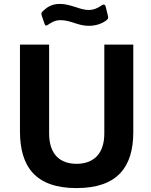

<svg xmlns="http://www.w3.org/2000/svg" viewBox="-20 -951 773 981"><path d="M521 -845C532 -853 534 -859 532 -868L520 -917C517 -929 509 -930 500 -924C483 -912 461 -900 433 -900C388 -900 342 -931 286 -931C245 -931 221 -915 200 -895C189 -886 191 -880 193 -872L207 -831C211 -818 216 -818 226 -825C247 -839 263 -848 290 -848C341 -848 378 -819 434 -819C472 -819 503 -832 521 -845ZM661 -276V-723H513V-269C513 -161 454 -114 371 -114C288 -114 231 -161 231 -269V-723H82V-280C82 -101 160 10 371 10C582 10 661 -100 661 -276Z"/></svg>

Font: United Sans
Style: Bold
Weight: 700
Designer: Pablo Impallari, Rodrigo Fuenzalida (Modified by Dan O. Williams)
Version: Version 1.000;PS 001.000;hotconv 1.0.88;makeotf.lib2.5.64775